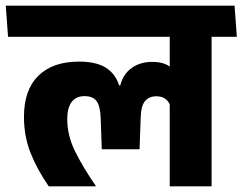

<svg xmlns="http://www.w3.org/2000/svg" viewBox="-44 -661 860 681"><path d="M706.5 -568H558V0H706.5ZM527 -530.5H796L788 -641H519ZM-15.5 -530.5H745L737 -641H-23.5ZM236 -442.5Q143 -442.5 92 -392.2Q41 -342 41 -247Q41 -178 64.2 -119Q87.5 -60 129 0H295.5V-2Q249 -69.5 221.8 -125.2Q194.5 -181 194.5 -239Q194.5 -278 210 -299Q225.5 -320 256 -320Q286 -320 298.8 -302Q311.5 -284 313 -244L317 -131.5H451L455 -244Q456 -285.5 470.5 -302.5Q485 -319.5 510.5 -319.5Q531.5 -319.5 544 -309.2Q556.5 -299 562 -280.5L570 -413.5Q558.5 -427.5 540.2 -434.5Q522 -441.5 496 -441.5Q453 -441.5 422.8 -419.8Q392.5 -398 382.5 -358H378.5Q366 -398.5 332 -420.5Q298 -442.5 236 -442.5Z"/></svg>

Font: Anek Devanagari Medium
Style: Bold
Weight: 700
Version: Version 1.003